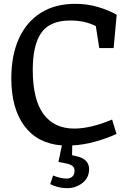

<svg xmlns="http://www.w3.org/2000/svg" viewBox="-20 -750 658 1002"><path d="M357 9 356 60 382 66Q413 73 429 90Q445 107 445 132Q445 178 410 205Q375 232 332 232Q305 232 281 225.5Q257 219 242 211L257 166Q297 182 328 182Q346 182 357.5 171.5Q369 161 369 141Q369 125 358.5 116.5Q348 108 326 103L285 95L303 9Q175 -1 107 -93Q39 -185 39 -341Q39 -461 78.5 -548.5Q118 -636 193 -683Q268 -730 372 -730Q437 -730 493 -713Q549 -696 589 -673L573 -499H498L480 -614Q422 -643 347 -643Q241 -643 196 -579.5Q151 -516 151 -386Q151 -230 207 -154.5Q263 -79 367 -79Q453 -79 565 -126L588 -51Q538 -28 477.5 -11Q417 6 357 9Z"/></svg>

Font: Enriqueta Medium
Style: Regular
Weight: 500
Designer: Viviana Monsalve, Gustavo Ibarra
Foundry: 72Puntos
Version: Version 2.000